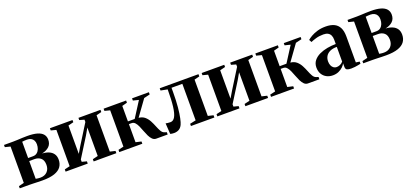

<svg xmlns="http://www.w3.org/2000/svg" viewBox="21 -1324 4563 2132"><g transform="rotate(-20 2303.0 -258.0)"><path d="M283.5 4Q257.5 4 228.5 3Q199.5 2 172.2 1Q145 0 123.5 0H14V-26L77 -41.5V-471L14.5 -486.5V-512.5H124Q146 -512.5 174.5 -514Q203 -515.5 233.5 -516.8Q264 -518 290.5 -518Q361 -518 406.5 -504.8Q452 -491.5 474.2 -465.2Q496.5 -439 496.5 -400.5Q496.5 -349.5 465 -319.8Q433.5 -290 379 -278.5Q423.5 -276.5 457.5 -262.2Q491.5 -248 510.5 -220.8Q529.5 -193.5 529.5 -152Q529.5 -104 504.8 -69Q480 -34 426 -15Q372 4 283.5 4ZM271.5 -33Q321.5 -33 351.8 -63.2Q382 -93.5 382 -144Q382 -198.5 353 -223.8Q324 -249 279.5 -249H216.5V-39Q223 -37.5 231.5 -36.2Q240 -35 250.2 -34Q260.5 -33 271.5 -33ZM216.5 -284.5H274Q302.5 -284.5 321.8 -299.8Q341 -315 350.8 -340Q360.5 -365 360.5 -395Q360.5 -421.5 350.2 -440.8Q340 -460 320.5 -470.5Q301 -481 274 -481Q257 -481 242.8 -479.8Q228.5 -478.5 216.5 -477Z M556 0V-26.5L618.5 -41.5V-470.5L557 -486.5V-512.5H824V-486.5L761 -470.5V-135.5L807 -213L950.5 -443V-470.5L894 -486.5V-512.5H1154.5V-486.5L1093 -470.5V-41.5L1155.5 -26.5V0H887.5V-26.5L950.5 -41.5V-378L904.5 -298L761 -69V-41.5L817.5 -26.5V0Z M1190.5 0V-26.5L1254 -41.5V-470.5L1191.5 -486.5V-512.5H1457.5V-486.5L1397 -470.5V-287.5H1477L1593.5 -470L1527.5 -486.5V-512.5H1726.5V-486.5L1655.5 -469.5L1522 -284.5Q1566 -280 1593.8 -255.8Q1621.5 -231.5 1639.2 -197.8Q1657 -164 1670.5 -129.5Q1684 -95 1698.8 -69Q1713.5 -43 1736 -35.5L1762 -27V0H1627.5Q1601.5 0 1582.8 -18.5Q1564 -37 1550 -66Q1536 -95 1523.8 -127.8Q1511.5 -160.5 1498.8 -189.5Q1486 -218.5 1469.2 -237Q1452.5 -255.5 1429 -255.5H1397V-41.5L1462.5 -26.5V0Z M1835.5 9.5Q1819.5 9.5 1808.8 7.5Q1798 5.5 1790.5 3L1782.5 -124Q1793 -121.5 1808.2 -119.8Q1823.5 -118 1839 -118Q1872.5 -118 1893.2 -154.5Q1914 -191 1923.8 -269Q1933.5 -347 1933.5 -470.5L1854.5 -486V-512.5H2312.5V-486L2251 -470.5V-41.5L2314 -26.5V0H2037V-26.5L2107.5 -41.5V-473H1979.5V-424Q1979.5 -322 1972.2 -246.2Q1965 -170.5 1954.5 -121.5Q1944 -72.5 1933.5 -51Q1917.5 -17.5 1892 -4Q1866.5 9.5 1835.5 9.5Z M2349 0V-26.5L2411.5 -41.5V-470.5L2350 -486.5V-512.5H2617V-486.5L2554 -470.5V-135.5L2600 -213L2743.5 -443V-470.5L2687 -486.5V-512.5H2947.5V-486.5L2886 -470.5V-41.5L2948.5 -26.5V0H2680.5V-26.5L2743.5 -41.5V-378L2697.5 -298L2554 -69V-41.5L2610.5 -26.5V0Z M2983.5 0V-26.5L3047 -41.5V-470.5L2984.5 -486.5V-512.5H3250.5V-486.5L3190 -470.5V-287.5H3270L3386.5 -470L3320.5 -486.5V-512.5H3519.5V-486.5L3448.5 -469.5L3315 -284.5Q3359 -280 3386.8 -255.8Q3414.5 -231.5 3432.2 -197.8Q3450 -164 3463.5 -129.5Q3477 -95 3491.8 -69Q3506.5 -43 3529 -35.5L3555 -27V0H3420.5Q3394.5 0 3375.8 -18.5Q3357 -37 3343 -66Q3329 -95 3316.8 -127.8Q3304.5 -160.5 3291.8 -189.5Q3279 -218.5 3262.2 -237Q3245.5 -255.5 3222 -255.5H3190V-41.5L3255.5 -26.5V0Z M3712.5 10.5Q3671 10.5 3638.5 -6.8Q3606 -24 3587 -56.2Q3568 -88.5 3568 -133.5Q3568 -181 3594.5 -214Q3621 -247 3664 -267.2Q3707 -287.5 3758.2 -296.8Q3809.5 -306 3859.5 -306V-358Q3859.5 -386.5 3849.8 -408Q3840 -429.5 3819.5 -441.2Q3799 -453 3765.5 -453Q3715.5 -453 3676.2 -441.2Q3637 -429.5 3614 -419L3597.5 -449Q3614 -464.5 3645 -482.5Q3676 -500.5 3719.8 -513.8Q3763.5 -527 3818 -527Q3877.5 -527 3917.8 -508Q3958 -489 3978.5 -448.8Q3999 -408.5 3999 -345V-37.5L4042.5 -31.5V-6.5Q4032 -4 4013.5 -0.2Q3995 3.5 3973 6.2Q3951 9 3928.5 9Q3896.5 9 3879.5 0.8Q3862.5 -7.5 3862.5 -36V-76.5Q3853.5 -57.5 3832.8 -37.2Q3812 -17 3781.5 -3.2Q3751 10.5 3712.5 10.5ZM3782 -61.5Q3802.5 -61.5 3824 -71Q3845.5 -80.5 3859.5 -98.5V-272Q3810.5 -272 3778 -256.8Q3745.5 -241.5 3729.2 -214.8Q3713 -188 3713 -153Q3713 -125.5 3722 -104.8Q3731 -84 3746.8 -72.8Q3762.5 -61.5 3782 -61.5Z M4342.5 4Q4316.5 4 4287.5 3Q4258.5 2 4231.2 1Q4204 0 4182.5 0H4073V-26L4136 -41.5V-471L4073.5 -486.5V-512.5H4183Q4205 -512.5 4233.5 -514Q4262 -515.5 4292.5 -516.8Q4323 -518 4349.5 -518Q4420 -518 4465.5 -504.8Q4511 -491.5 4533.2 -465.2Q4555.5 -439 4555.5 -400.5Q4555.5 -349.5 4524 -319.8Q4492.5 -290 4438 -278.5Q4482.5 -276.5 4516.5 -262.2Q4550.5 -248 4569.5 -220.8Q4588.5 -193.5 4588.5 -152Q4588.5 -104 4563.8 -69Q4539 -34 4485 -15Q4431 4 4342.5 4ZM4330.5 -33Q4380.5 -33 4410.8 -63.2Q4441 -93.5 4441 -144Q4441 -198.5 4412 -223.8Q4383 -249 4338.5 -249H4275.5V-39Q4282 -37.5 4290.5 -36.2Q4299 -35 4309.2 -34Q4319.5 -33 4330.5 -33ZM4275.5 -284.5H4333Q4361.5 -284.5 4380.8 -299.8Q4400 -315 4409.8 -340Q4419.5 -365 4419.5 -395Q4419.5 -421.5 4409.2 -440.8Q4399 -460 4379.5 -470.5Q4360 -481 4333 -481Q4316 -481 4301.8 -479.8Q4287.5 -478.5 4275.5 -477Z"/></g></svg>

Font: Merriweather 120pt
Style: Bold
Weight: 700
Designer: Eben Sorkin
Foundry: Eben Sorkin
Version: Version 2.100